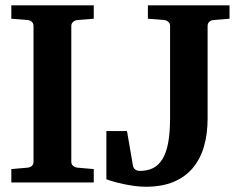

<svg xmlns="http://www.w3.org/2000/svg" viewBox="-20 -691 911 727"><path d="M22.9 0V-50.8L85 -56.2Q94.2 -57.1 100.6 -62.7Q106.9 -68.4 106.9 -78.1V-592.8Q106.9 -602.5 100.6 -608.4Q94.2 -614.3 85 -615.2L22.9 -620.1V-670.9H335V-620.1L272.9 -615.2Q264.6 -614.3 257.3 -608.4Q250 -602.5 250 -592.8V-78.1Q250 -68.4 257.3 -62.7Q264.6 -57.1 272.9 -56.2L335 -50.8V0ZM788.1 -615.2Q778.8 -614.3 772.5 -608.4Q766.1 -602.5 766.1 -592.8V-242.2Q766.1 -184.1 752.4 -136.7Q738.8 -89.4 710.2 -55.2Q681.6 -21 637.5 -2.4Q593.3 16.1 531.7 16.1Q511.2 16.1 489.7 13.2Q468.3 10.3 448.5 6.1Q428.7 2 411.6 -2.9Q394.5 -7.8 382.8 -12.2V-194.8H460.9L483.9 -61Q485.4 -56.2 488.8 -52.2Q491.7 -48.8 496.6 -46.4Q501.5 -43.9 509.8 -43.9Q537.6 -43.9 558.8 -54.2Q580.1 -64.5 594.7 -87.9Q609.4 -111.3 616.7 -149.9Q624 -188.5 624 -245.1V-592.8Q624 -602.5 617.2 -608.4Q610.4 -614.3 602.1 -615.2L540 -620.1V-670.9H849.1V-620.1Z"/></svg>

Font: Charis SIL
Style: Bold
Weight: 700
Foundry: SIL International
Version: Version 4.112